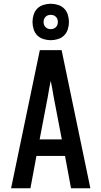

<svg xmlns="http://www.w3.org/2000/svg" viewBox="-20 -1002 540 1022"><path d="M39 0 192 -735H308L461 0H358L326 -172H174L142 0ZM309 -260 265 -490Q262 -511 258 -531.5Q254 -552 250 -572Q246 -552 242 -531.5Q238 -511 235 -490L191 -260ZM250 -788Q231 -788 211.5 -794Q192 -800 178.5 -813.5Q165 -827 159 -846.5Q153 -866 153 -885Q153 -904 159 -923.5Q165 -943 178.5 -956.5Q192 -970 211.5 -976Q231 -982 250 -982Q269 -982 288.5 -976Q308 -970 321.5 -956.5Q335 -943 341 -923.5Q347 -904 347 -885Q347 -866 341 -846.5Q335 -827 321.5 -813.5Q308 -800 288.5 -794Q269 -788 250 -788ZM250 -847Q258 -847 265 -849.5Q272 -852 277.5 -857.5Q283 -863 285.5 -870Q288 -877 288 -885Q288 -893 285.5 -900Q283 -907 277.5 -912.5Q272 -918 265 -920.5Q258 -923 250 -923Q242 -923 235 -920.5Q228 -918 222.5 -912.5Q217 -907 214.5 -900Q212 -893 212 -885Q212 -877 214.5 -870Q217 -863 222.5 -857.5Q228 -852 235 -849.5Q242 -847 250 -847Z"/></svg>

Font: Iosevka SS04 Semibold
Style: Regular
Weight: 600
Monospace: yes
Designer: Belleve Invis
Foundry: Belleve Invis
Version: Version 19.0.0; ttfautohint (v1.8.4)